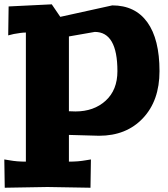

<svg xmlns="http://www.w3.org/2000/svg" viewBox="-20 -630 780 891"><path d="M220.2 -609.9 259.8 -551.8 501 -605Q607.4 -605 663.8 -526.6Q720.2 -448.2 720.2 -299.8Q720.2 -163.1 643.3 -81.5Q566.4 0 439.9 0L299.8 -3.9V120.1Q344.2 120.1 377.9 113.8L401.9 109.9L399.9 241.2L200.2 237.8L2 241.2L0 109.9L23.9 113.8Q57.6 120.1 100.1 120.1V-479Q80.1 -479 43.9 -472.2L18.1 -465.8L20 -600.1ZM299.8 -460.9V-113.8L330.1 -112.8Q415.5 -112.8 470.2 -162.6Q524.9 -212.4 524.9 -299.8Q524.9 -481.9 419.9 -481.9Z"/></svg>

Font: Zantroke
Style: Regular
Weight: 500
Foundry: gluk
Version: Version 0.36